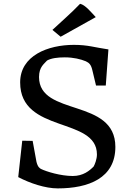

<svg xmlns="http://www.w3.org/2000/svg" viewBox="-20 -997 691 1028"><path d="M77.6 -48.8C139.6 -16.1 222.2 11.7 289.1 11.7C454.6 11.7 597.7 -43.5 597.7 -210.4C597.7 -474.1 189 -371.1 189 -584.5C189 -639.6 217.3 -655.3 231.9 -672.9C254.4 -685.5 288.1 -689.9 326.7 -689.9C373.5 -689.9 412.1 -680.2 439.5 -668.9C458 -660.2 467.8 -650.4 474.6 -620.6L494.1 -539.1H546.4L560.5 -732.4C485.8 -743.2 451.2 -756.8 375.5 -756.8C237.3 -756.8 87.9 -699.7 87.9 -555.7C87.9 -280.8 499 -373 499 -169.9C499 -145 487.8 -116.7 481.4 -105.5C460 -83.5 425.8 -54.7 369.6 -54.7C305.2 -54.7 228 -78.1 198.7 -92.8C192.4 -97.2 182.6 -101.6 175.3 -130.4L154.8 -242.7L99.1 -243.7ZM304.7 -800.3 492.7 -905.3C469.2 -930.2 436 -971.7 408.7 -976.6C358.9 -924.3 312 -885.3 260.7 -836.9Z"/></svg>

Font: Donegal One
Style: Regular
Weight: 400
Designer: Gary Lonergan
Foundry: Sorkin Type Co.
Version: Version 1.004